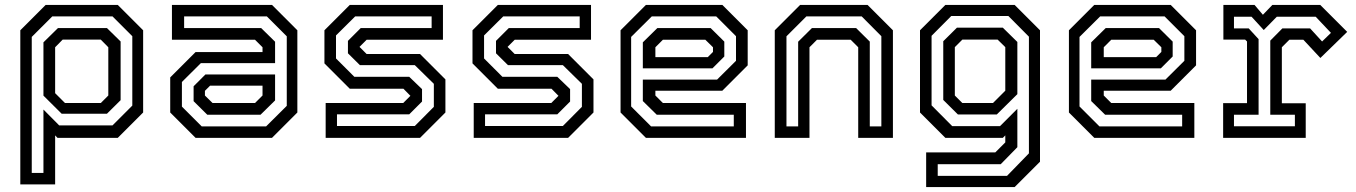

<svg xmlns="http://www.w3.org/2000/svg" viewBox="-20 -560 5508 780"><path d="M62.5 189V-437L165.5 -540H458.5L561.5 -437V-103L458.5 0H213.5L204 -10V189ZM109 142.5H156.5V-115L220.5 -50.5H437L517.5 -131V-413L437 -493.5H192.5L109 -410ZM244 -141.5H389.5L420 -172V-368L389.5 -399H234.5L204 -368V-181.5ZM230.5 -98 156.5 -171.5V-388L215.5 -446H414.5L470 -391.5V-153L414.5 -98Z M774.5 0 671.5 -103V-245.5L774.5 -348.5H1046.5V-368L1016 -398.5H678.5V-540H1085L1188 -437V-103L1085 0ZM822 -94 766.5 -149V-209.5L814.5 -257.5H1097.5V-152L1038.5 -94ZM799.5 -46.5H1061L1145 -130V-412.5L1064 -493.5H728V-446H1041L1097.5 -390.5V-303.5H796L719 -227V-127ZM843.5 -141.5H1016L1046.5 -172V-212H833.5L812.5 -191V-172Z M1303 0V-141.5H1618L1648.5 -172V-169.5L1619 -199.5H1401L1298 -302.5V-437L1401 -540H1779.5V-398.5H1469.5L1439 -368V-371L1469.5 -340.5H1686.5L1789.5 -237.5V-103L1686.5 0ZM1349 -48H1665L1742.5 -126V-219.5L1665 -295.5H1442L1393.5 -343.5V-394L1445.5 -446H1733.5V-493.5H1423L1345 -416V-322.5L1419.5 -248H1642.5L1694.5 -198V-147.5L1642.5 -95.5H1349Z M1904.5 0V-141.5H2219.5L2250 -172V-169.5L2220.5 -199.5H2002.5L1899.5 -302.5V-437L2002.5 -540H2381V-398.5H2071L2040.5 -368V-371L2071 -340.5H2288L2391 -237.5V-103L2288 0ZM1950.5 -48H2266.5L2344 -126V-219.5L2266.5 -295.5H2043.5L1995 -343.5V-394L2047 -446H2335V-493.5H2024.5L1946.5 -416V-322.5L2021 -248H2244L2296 -198V-147.5L2244 -95.5H1950.5Z M2914.5 -540 3017.5 -437V-294.5L2914.5 -191.5H2642.5V-172L2673 -141.5H3010.5V0H2604L2501 -103V-437L2604 -540ZM2867 -446 2922.5 -391V-330.5L2874.5 -282.5H2591.5V-388L2650.5 -446ZM2889.5 -493.5H2628L2544 -410V-127.5L2625 -46.5H2961V-94H2648L2591.5 -149.5V-236.5H2893L2970 -313V-413ZM2845.5 -398.5H2673L2642.5 -368V-328H2855.5L2876.5 -349V-368Z M3127.5 0V-437L3230.5 -540H3504.5L3607.5 -437V0H3466.5V-368L3436 -398.5H3299L3268.5 -368V0ZM3175 -46.5H3222.5V-390.5L3278.5 -446H3458L3513.5 -391V-46.5H3560.5V-413L3480.5 -493.5H3256L3175 -412.5Z M3742.5 200V59H4023.5L4064 18.5V-10L4054 0H3820.5L3717.5 -103V-437L3820.5 -540H4102L4205 -437V97L4102 200ZM3789.5 154.5H4071L4160 63V-411L4076.5 -495H3844.5L3764.5 -414.5V-132L3848.5 -47.5H4042.5L4113 -118V38L4045.5 107H3789.5ZM3871.5 -95 3812 -154V-392.5L3867.5 -447.5H4054L4113 -389.5V-177.5L4029.5 -95ZM3889.5 -141.5H4014L4064 -191.5V-368.5L4033 -399H3889.5L3859 -368.5V-172Z M4736 -540 4839 -437V-294.5L4736 -191.5H4464V-172L4494.5 -141.5H4832V0H4425.5L4322.5 -103V-437L4425.5 -540ZM4688.5 -446 4744 -391V-330.5L4696 -282.5H4413V-388L4472 -446ZM4711 -493.5H4449.5L4365.5 -410V-127.5L4446.5 -46.5H4782.5V-94H4469.5L4413 -149.5V-236.5H4714.5L4791.5 -313V-413ZM4667 -398.5H4494.5L4464 -368V-328H4677L4698 -349V-368Z M4949 0V-141H5046V-391.5L5038.5 -399H4950V-540H5076.5L5110.5 -500L5149 -540H5343.5L5453 -430.5L5344 -324.5L5275 -398.5H5218L5187.5 -368V-140.5H5284.5V0ZM4993 -47H5240.5V-94H5140.5V-395L5189.5 -444.5H5302.5L5351 -391.5L5387 -426.5L5325 -492H5167L5114 -438L5064.5 -492H4993V-444.5H5053L5093 -401V-94H4993Z"/></svg>

Font: Tourney Thin Medium
Style: Regular
Weight: 500
Version: Version 1.015